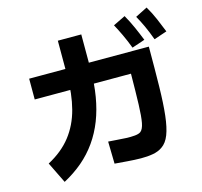

<svg xmlns="http://www.w3.org/2000/svg" viewBox="-125 -992 1250 1187"><g transform="rotate(-15 500.0 -399.0)"><path d="M472 27 469 -115Q489 -114 519 -111.5Q549 -109 581 -107.5Q613 -106 638.5 -108.5Q664 -111 676 -120Q693 -133 700.5 -172Q708 -211 710.5 -287Q713 -363 714 -484H98V-617H864Q864 -470 862 -361.5Q860 -253 851.5 -178.5Q843 -104 825.5 -59Q808 -14 777 7Q752 25 716 31.5Q680 38 638.5 37.5Q597 37 554 33.5Q511 30 472 27ZM145 56 79 -79Q171 -128 226 -198.5Q281 -269 305.5 -362.5Q330 -456 330 -574V-798H480V-574Q480 -482 466.5 -402Q453 -322 426.5 -254Q400 -186 359.5 -128.5Q319 -71 265.5 -25.5Q212 20 145 56ZM910 -652Q891 -704 873 -743Q855 -782 836 -815L913 -854Q938 -812 957 -767.5Q976 -723 993 -680ZM765 -637Q745 -689 727 -727Q709 -765 690 -800L768 -838Q792 -796 811.5 -752Q831 -708 848 -665Z"/></g></svg>

Font: Murecho Thin
Style: Bold
Weight: 700
Version: Version 1.010